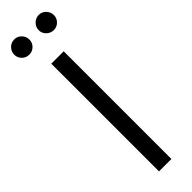

<svg xmlns="http://www.w3.org/2000/svg" viewBox="-292 -840 832 832"><g transform="rotate(-45 124.0 -424.0)"><path d="M162 0H86V-660H162ZM47 -755Q27 -755 13.5 -768.5Q0 -782 0 -801Q0 -820 13.5 -834Q27 -848 47 -848Q66 -848 79.5 -834Q93 -820 93 -801Q93 -782 79.5 -768.5Q66 -755 47 -755ZM197 -755Q178 -755 164 -768.5Q150 -782 150 -801Q150 -820 164 -834Q178 -848 197 -848Q216 -848 229.5 -834Q243 -820 243 -801Q243 -782 229.5 -768.5Q216 -755 197 -755Z"/></g></svg>

Font: Nata Sans
Style: Regular
Weight: 400
Designer: Daniel Uzquiano Cruz
Version: Version 1.001